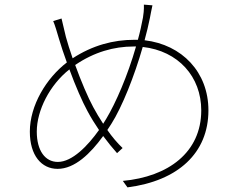

<svg xmlns="http://www.w3.org/2000/svg" viewBox="-20 -784 1040 830"><path d="M568 -583C532 -457 480 -338 439 -270C435 -263 430 -256 426 -249C410 -273 396 -297 383 -321C361 -361 330 -434 305 -503C387 -559 473 -583 557 -583ZM230 -84C175 -84 139 -133 139 -215C139 -307 195 -417 280 -484C306 -413 336 -344 358 -304C374 -274 391 -247 408 -222C359 -153 292 -84 230 -84ZM602 -764C603 -743 600 -719 598 -708C592 -676 585 -644 576 -612H561C470 -612 380 -588 294 -532C282 -566 272 -599 265 -624C259 -650 251 -683 246 -704L210 -693C217 -677 227 -644 235 -616C244 -585 256 -550 269 -514C180 -446 109 -328 109 -215C109 -111 160 -54 229 -54C303 -54 371 -120 426 -196C447 -168 467 -143 486 -122L510 -144C487 -166 464 -193 444 -222C450 -231 455 -239 461 -248C508 -322 561 -455 597 -581C751 -564 850 -452 850 -307C850 -125 707 -20 511 -2L531 26C749 -2 881 -122 881 -307C881 -472 767 -591 605 -610C614 -643 622 -676 628 -706C631 -720 634 -740 639 -761Z"/></svg>

Font: Source Han Sans CN ExtraLight
Style: Regular
Weight: 250
Designer: Ryoko NISHIZUKA (kana & ideographs); Paul D. Hunt (Latin, Greek & Cyrillic); Wenlong ZHANG (bopomofo); Sandoll Communica
Foundry: Adobe Systems Incorporated
Version: Version 1.004;PS 1.004;hotconv 16.6.51;makeotf.lib2.5.65220